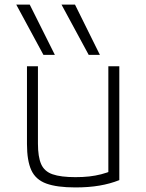

<svg xmlns="http://www.w3.org/2000/svg" viewBox="-20 -810 640 840"><path d="M170 -570 51 -790H110L220 -570ZM368 -570 249 -790H308L417 -570ZM310 10Q229 10 182.5 -7Q136 -24 117 -65.5Q98 -107 98 -180V-520H146V-182Q146 -124 160 -92Q174 -60 210 -47.5Q246 -35 310 -35Q343 -35 370 -38Q397 -41 422.5 -47.5Q448 -54 474 -65L454 -34V-520H502V-22Q462 -6 415 2Q368 10 310 10Z"/></svg>

Font: M PLUS Code Latin Expanded Light
Style: Regular
Weight: 300
Width: 7
Designer: Coji Morishita
Foundry: UNDERFOREST DESIGN
Version: Version 1.002; ttfautohint (v1.8.3)